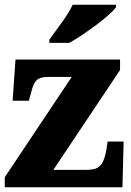

<svg xmlns="http://www.w3.org/2000/svg" viewBox="-20 -786 549 806"><path d="M187 -619V-606H271C337 -643 443 -721 467 -756V-766H285C265 -721 214 -658 187 -619ZM0 0H494L499 -192H432L426 -154C413 -86 393 -73 340 -73H204L484 -492V-536H45L33 -363H101L111 -399C124 -454 143 -463 183 -463H281L0 -42Z"/></svg>

Font: Noto Serif Devanagari SemiCondensed Black
Style: Regular
Weight: 900
Width: 4
Designer: Universal Thirst, Indian Type Foundry and the Monotype Design Team
Foundry: Monotype Imaging Inc.
Version: Version 2.004